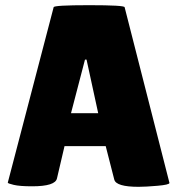

<svg xmlns="http://www.w3.org/2000/svg" viewBox="-20 -719 678 741"><path d="M515 2Q428 2 421 -26L388 -155H229L200 -31Q194 0 104 0Q56 0 33 -5.5Q10 -11 10 -14L187 -691Q187 -699 324 -699Q461 -699 461 -691L634 -13Q634 -6 588 -2Q542 2 515 2ZM254 -282H359L314 -489H308Z"/></svg>

Font: Lilita One Rus
Style: Regular
Weight: 400
Designer: Juan Montoreano
Foundry: Juan Montoreano
Version: Version 1.002